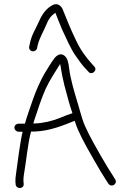

<svg xmlns="http://www.w3.org/2000/svg" viewBox="-20 -861 633 933"><path d="M160 -626 163 -641C172.6 -679.2 191.8 -708.5 206 -743C215.3 -767.9 228.7 -785.4 249 -799C259.8 -772 269.9 -745.6 282 -717C297.7 -683 325.5 -620.9 346 -592C363.6 -566.6 380.9 -542.1 400 -523L410 -512C425.9 -493 456.2 -519.8 438 -538L428 -549C396 -584.6 369.9 -619.8 347 -670C321.3 -722.7 305.2 -765.5 284 -817C278.6 -830.9 260.5 -847.2 239 -838C206.5 -822.8 184.4 -792.2 170 -758C154.2 -721.8 132.8 -690.7 125 -649L122 -635C120.7 -629.7 121.5 -624.7 124.5 -620C133.7 -605.7 155.8 -611.1 160 -626ZM70 -221H90C78.1 -173.5 64.8 -66.9 58 -17C55.3 -0.3 54.3 13 55 23L56 35C59.2 60.7 98.2 57.4 95 32L94 20C93.3 12.7 94 2.3 96 -11C106.3 -67.8 115.7 -170.1 131 -222H151C222.6 -224.4 290 -252.8 343 -274C344.3 -270.7 345.3 -267.7 346 -265C351.3 -247 362 -222 378 -190C399.6 -146.8 470.1 -23.8 494 12L507 32C521.6 52.4 552.7 33.2 540 11L527 -10C503.2 -44 433.6 -165.8 413 -207C379.6 -273.8 381.8 -278.2 359 -355C343 -408 322 -476.8 316 -529C311.7 -559 309 -578.9 291 -592C271.1 -606.5 249.6 -586.8 241 -573C226.4 -554.3 211.3 -526.5 196 -503C174.2 -464.1 154.6 -420.7 138 -372C125.8 -336.4 112.1 -298.7 101 -260H70C59.4 -260 50 -251.6 50 -241C50 -230.4 59.4 -221 70 -221ZM142 -261 146 -275C163.8 -327.2 181 -383.7 202 -429.5C222.7 -474.6 249.1 -511.8 272 -550C274 -542.7 275.7 -533.7 277 -523C279.7 -505 285 -479.3 293 -446C303.9 -405.9 317 -352.9 332 -311C313.4 -304.8 296.2 -298.7 271 -288C235 -273.4 192.2 -262.6 149 -261Z"/></svg>

Font: Just Breathe
Style: Regular
Weight: 400
Foundry: Cannot Into Space Fonts
Version: Version 0.72